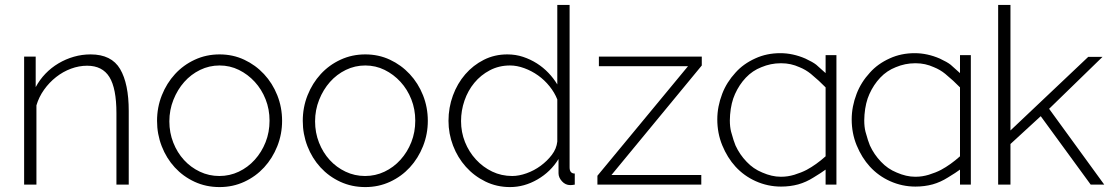

<svg xmlns="http://www.w3.org/2000/svg" viewBox="-20 -750 4519 780"><path d="M503 0H453V-290Q453 -391 424.5 -437Q396 -483 334 -483Q301 -483 268.5 -471Q236 -459 208 -437Q180 -415 159 -385.5Q138 -356 128 -322V0H78V-520H125V-396Q141 -426 164.5 -450.5Q188 -475 217.5 -492.5Q247 -510 280 -519.5Q313 -529 348 -529Q433 -529 468 -469.5Q503 -410 503 -299Z M872 10Q817 10 770.5 -11.5Q724 -33 690 -70Q656 -107 637 -156Q618 -205 618 -259Q618 -314 637.5 -363Q657 -412 691 -449Q725 -486 771.5 -507.5Q818 -529 872 -529Q926 -529 972 -507.5Q1018 -486 1052.5 -449Q1087 -412 1106.5 -363Q1126 -314 1126 -259Q1126 -205 1106.5 -156Q1087 -107 1053 -70Q1019 -33 972.5 -11.5Q926 10 872 10ZM668 -257Q668 -211 684 -170.5Q700 -130 727.5 -100Q755 -70 792 -52.5Q829 -35 871 -35Q913 -35 950 -52.5Q987 -70 1015 -101Q1043 -132 1059 -172.5Q1075 -213 1075 -260Q1075 -306 1059 -346.5Q1043 -387 1015 -417.5Q987 -448 950.5 -466Q914 -484 872 -484Q830 -484 793 -466Q756 -448 728.5 -417Q701 -386 684.5 -344.5Q668 -303 668 -257Z M1464 10Q1409 10 1362.5 -11.5Q1316 -33 1282 -70Q1248 -107 1229 -156Q1210 -205 1210 -259Q1210 -314 1229.5 -363Q1249 -412 1283 -449Q1317 -486 1363.5 -507.5Q1410 -529 1464 -529Q1518 -529 1564 -507.5Q1610 -486 1644.5 -449Q1679 -412 1698.5 -363Q1718 -314 1718 -259Q1718 -205 1698.5 -156Q1679 -107 1645 -70Q1611 -33 1564.5 -11.5Q1518 10 1464 10ZM1260 -257Q1260 -211 1276 -170.5Q1292 -130 1319.5 -100Q1347 -70 1384 -52.5Q1421 -35 1463 -35Q1505 -35 1542 -52.5Q1579 -70 1607 -101Q1635 -132 1651 -172.5Q1667 -213 1667 -260Q1667 -306 1651 -346.5Q1635 -387 1607 -417.5Q1579 -448 1542.5 -466Q1506 -484 1464 -484Q1422 -484 1385 -466Q1348 -448 1320.5 -417Q1293 -386 1276.5 -344.5Q1260 -303 1260 -257Z M2052 10Q1998 10 1952 -12.5Q1906 -35 1872.5 -72.5Q1839 -110 1820.5 -158.5Q1802 -207 1802 -259Q1802 -313 1820 -362Q1838 -411 1870 -448Q1902 -485 1945.5 -507Q1989 -529 2041 -529Q2075 -529 2105 -519Q2135 -509 2161 -492.5Q2187 -476 2208 -454Q2229 -432 2244 -407V-730H2294V-70Q2294 -45 2315 -45V0Q2309 1 2305 1.5Q2301 2 2297 2Q2277 2 2263 -13.5Q2249 -29 2249 -46V-104Q2217 -52 2163.5 -21Q2110 10 2052 10ZM2061 -35Q2088 -35 2119 -46Q2150 -57 2176.5 -76.5Q2203 -96 2222 -121Q2241 -146 2244 -175V-346Q2233 -374 2212.5 -399.5Q2192 -425 2166 -443.5Q2140 -462 2110 -473Q2080 -484 2052 -484Q2007 -484 1970 -464.5Q1933 -445 1907 -413.5Q1881 -382 1867 -341.5Q1853 -301 1853 -258Q1853 -213 1869 -173Q1885 -133 1913.5 -102Q1942 -71 1979.5 -53Q2017 -35 2061 -35Z M2407 -36 2775 -481H2413V-520H2831V-484L2464 -39H2829V0H2407Z M3334 -526H3378V0H3334V-61Q3318 -49 3285 -29Q3255 -10 3223 -1Q3190 8 3153 8Q3099 8 3050 -14Q3003 -35 2968 -73Q2935 -109 2914 -160Q2894 -209 2894 -265Q2894 -317 2914 -369Q2932 -416 2968 -455Q3000 -491 3049 -513Q3095 -534 3150 -534Q3201 -534 3252 -512Q3282 -498 3296 -487Q3329 -457 3334 -453ZM3257 -60Q3296 -81 3334 -115V-395Q3309 -421 3274 -450Q3253 -467 3228 -477Q3193 -493 3155 -493Q3153 -493 3151 -493Q3111 -493 3073 -477Q3037 -463 3010 -434.5Q2983 -406 2966 -368Q2950 -333 2946 -284Q2945 -272 2945 -261Q2945 -235 2950 -215Q2961 -175 2968 -159Q2985 -122 3013 -93Q3040 -64 3077 -49Q3116 -32 3151 -32Q3153 -32 3155 -32Q3180 -32 3207 -40Q3236 -49 3257 -60Z M3880 -526H3924V0H3880V-61Q3864 -49 3831 -29Q3801 -10 3769 -1Q3736 8 3699 8Q3645 8 3596 -14Q3549 -35 3514 -73Q3481 -109 3460 -160Q3440 -209 3440 -265Q3440 -317 3460 -369Q3478 -416 3514 -455Q3546 -491 3595 -513Q3641 -534 3696 -534Q3747 -534 3798 -512Q3828 -498 3842 -487Q3875 -457 3880 -453ZM3803 -60Q3842 -81 3880 -115V-395Q3855 -421 3820 -450Q3799 -467 3774 -477Q3739 -493 3701 -493Q3699 -493 3697 -493Q3657 -493 3619 -477Q3583 -463 3556 -434.5Q3529 -406 3512 -368Q3496 -333 3492 -284Q3491 -272 3491 -261Q3491 -235 3496 -215Q3507 -175 3514 -159Q3531 -122 3559 -93Q3586 -64 3623 -49Q3662 -32 3697 -32Q3699 -32 3701 -32Q3726 -32 3753 -40Q3782 -49 3803 -60Z M4411 0 4208 -278 4085 -165V0H4035V-730H4085V-220L4401 -519H4459L4242 -308L4466 0Z"/></svg>

Font: Oxford Sans
Style: Regular
Weight: 300
Designer: Matt McInerney, Pablo Impallari, Rodrigo Fuenzalida
Foundry: Matt McInerney, Pablo Impallari, Rodrigo Fuenzalida
Version: Version 3.000g; ttfautohint (v1.5) -l 8 -r 28 -G 28 -x 14 -D